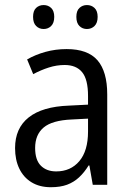

<svg xmlns="http://www.w3.org/2000/svg" viewBox="-20 -742 523 771"><path d="M247.6 -544.9Q332.5 -544.9 371.6 -499.8Q410.6 -454.6 410.6 -362.8V0H352.5L338.9 -77.6H335.9Q318.4 -49.3 297.4 -29.8Q276.4 -10.3 249.3 -0.2Q222.2 9.8 184.1 9.8Q139.2 9.8 106.9 -9.8Q74.7 -29.3 57.6 -64.7Q40.5 -100.1 40.5 -147.5Q40.5 -227.1 95.2 -270.5Q149.9 -314 256.8 -317.9L333.5 -321.8V-356.4Q333.5 -423.3 309.8 -452.1Q286.1 -481 239.7 -481Q207.5 -481 176 -470.9Q144.5 -460.9 113.3 -444.3L88.9 -503.4Q122.1 -522.5 162.6 -533.7Q203.1 -544.9 247.6 -544.9ZM333.5 -265.6 268.1 -262.2Q189.5 -258.8 155.3 -230Q121.1 -201.2 121.1 -147.9Q121.1 -99.6 144 -76.7Q167 -53.7 205.6 -53.7Q263.7 -53.7 298.6 -95Q333.5 -136.2 333.5 -213.9ZM112.8 -674.3Q112.8 -698.7 125 -710.2Q137.2 -721.7 155.3 -721.7Q173.3 -721.7 185.5 -710Q197.8 -698.2 197.8 -674.3Q197.8 -649.9 185.5 -637.7Q173.3 -625.5 155.3 -625.5Q137.2 -625.5 125 -637.7Q112.8 -649.9 112.8 -674.3ZM286.6 -674.3Q286.6 -698.7 299.1 -710.2Q311.5 -721.7 329.1 -721.7Q347.2 -721.7 359.6 -710Q372.1 -698.2 372.1 -674.3Q372.1 -649.9 359.6 -637.7Q347.2 -625.5 329.1 -625.5Q311 -625.5 298.8 -637.7Q286.6 -649.9 286.6 -674.3Z"/></svg>

Font: Open Sans SemiCondensed
Style: Regular
Weight: 400
Width: 4
Designer: Monotype Design Team
Foundry: Monotype Imaging Inc.
Version: Version 3.000